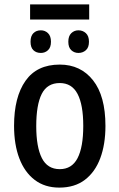

<svg xmlns="http://www.w3.org/2000/svg" viewBox="-20 -844 543 874"><path d="M386 -824V-755H117V-824ZM166 -706Q185 -706 198.5 -693Q212 -680 212 -654Q212 -628 198.5 -615.5Q185 -603 166 -603Q145 -603 132 -615.5Q119 -628 119 -654Q119 -680 132 -693Q145 -706 166 -706ZM337 -706Q357 -706 371 -693Q385 -680 385 -654Q385 -628 371 -615.5Q357 -603 337 -603Q318 -603 304.5 -615.5Q291 -628 291 -654Q291 -680 304.5 -693Q318 -706 337 -706ZM460 -271Q460 -187 436.5 -124Q413 -61 366.5 -25.5Q320 10 250 10Q184 10 138 -25Q92 -60 68 -123Q44 -186 44 -271Q44 -402 96 -476Q148 -550 252 -550Q347 -550 403.5 -478.5Q460 -407 460 -271ZM145 -270Q145 -175 170.5 -124.5Q196 -74 252 -74Q307 -74 333 -124Q359 -174 359 -271Q359 -367 333 -416.5Q307 -466 252 -466Q195 -466 170 -416.5Q145 -367 145 -270Z"/></svg>

Font: Noto Sans Condensed Medium
Style: Regular
Weight: 500
Width: 3
Designer: Monotype Design Team
Foundry: Monotype Imaging Inc.
Version: Version 2.013; ttfautohint (v1.8.4.7-5d5b)